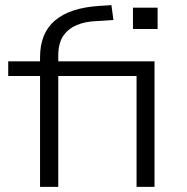

<svg xmlns="http://www.w3.org/2000/svg" viewBox="-20 -728 730 748"><path d="M136 0V-432H12V-489H153L136 -470V-505Q136 -599 194.5 -648.5Q253 -698 368 -705L414 -708L422 -650L360 -646Q314 -645 279.5 -630.5Q245 -616 226 -587.5Q207 -559 207 -511V-473L187 -489H582V0H512V-432H207V0ZM498 -615V-698H594V-615Z"/></svg>

Font: Nunito Sans 10pt Expanded Light
Style: Regular
Weight: 300
Width: 7
Designer: Vernon Adams
Foundry: Vernon Adams
Version: Version 3.101;gftools[0.9.27]